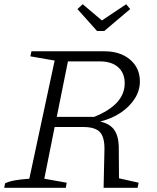

<svg xmlns="http://www.w3.org/2000/svg" viewBox="-27 -890 743 910"><path d="M-7 0 -3 -21Q15 -30 42.5 -35Q70 -40 112 -43L232 -603L117 -623L122 -647H467Q543 -647 589.5 -607.5Q636 -568 636 -504Q636 -461 612 -423Q588 -385 546 -356.5Q504 -328 448 -314Q496 -303 516.5 -271.5Q537 -240 536 -181L537 -45L630 -24L625 0H464L468 -181Q469 -240 446.5 -264Q424 -288 368 -288H232L183 -43L289 -24L285 0ZM446 -599H295L242 -336H419Q564 -394 564 -495Q564 -544 533 -571.5Q502 -599 446 -599ZM433 -743 340 -847 365 -870 456 -793 571 -870 590 -847 467 -743Z"/></svg>

Font: Piazzolla Light
Style: Italic
Weight: 300
Italic angle: -11.3°
Designer: Juan Pablo del Peral
Foundry: Huerta Tipografica
Version: Version 1.330